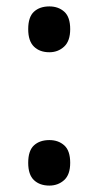

<svg xmlns="http://www.w3.org/2000/svg" viewBox="-20 -633 307 599"><path d="M134 -470Q104 -470 86 -487.5Q68 -505 68 -542Q68 -580 86 -596.5Q104 -613 134 -613Q162 -613 180.5 -596.5Q199 -580 199 -542Q199 -505 180 -487.5Q161 -470 134 -470ZM134 -54Q104 -54 86 -71Q68 -88 68 -125Q68 -163 86 -179.5Q104 -196 134 -196Q162 -196 180.5 -179.5Q199 -163 199 -125Q199 -88 180 -71Q161 -54 134 -54Z"/></svg>

Font: Noto Sans Malayalam UI SemiCondensed Medium
Style: Regular
Weight: 500
Width: 4
Designer: Jelle Bosma - Monotype Design Team
Foundry: Monotype Imaging Inc.
Version: Version 2.104; ttfautohint (v1.8.4.7-5d5b)